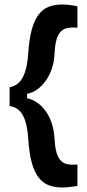

<svg xmlns="http://www.w3.org/2000/svg" viewBox="-20 -713 388 858"><path d="M23 -239V-323Q45 -327 62 -341.5Q79 -356 90.5 -387.5Q102 -419 106 -472Q110 -538 122 -581Q134 -624 153 -648.5Q172 -673 198.5 -683Q225 -693 259 -693Q272 -693 289.5 -691Q307 -689 326 -685V-589Q299 -592 276.5 -586.5Q254 -581 240.5 -556.5Q227 -532 224 -478Q223 -441 212.5 -409Q202 -377 185 -353Q168 -329 146.5 -313.5Q125 -298 101 -294V-274Q125 -269 146 -254.5Q167 -240 184 -216.5Q201 -193 211.5 -161Q222 -129 224 -89Q227 -36 240.5 -11Q254 14 276 19.5Q298 25 326 22V118Q307 121 289 123Q271 125 259 125Q226 125 199.5 115.5Q173 106 153.5 81.5Q134 57 122 14Q110 -29 106 -96Q102 -148 91 -178Q80 -208 63 -222Q46 -236 23 -239Z"/></svg>

Font: Bricolage Grotesque 24pt SemiBold
Style: Regular
Weight: 600
Designer: Mathieu Triay
Foundry: Atelier Triay
Version: Version 1.001;gftools[0.9.33.dev8+g029e19f]